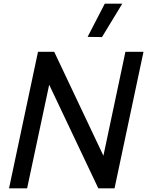

<svg xmlns="http://www.w3.org/2000/svg" viewBox="-20 -1021 798 1041"><path d="M127 0H29L186 -740H274L559 -138L531 -131L660 -740H758L601 0H513L228 -601L257 -610ZM643 -1001 533 -820 455 -821 548 -1001Z"/></svg>

Font: Be Vietnam Pro Variable Thin
Style: Italic
Weight: 100
Italic angle: -12°
Designer: Lam Bao, Tony Le, Vietanh Nguyen
Foundry: Yellow Type Foundry
Version: Version 1.002